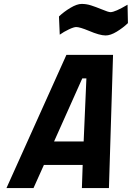

<svg xmlns="http://www.w3.org/2000/svg" viewBox="-20 -960 673 980"><path d="M433 -803Q387 -822 369 -822Q357 -822 331.5 -810Q306 -798 285 -783L281 -876Q306 -900 339.5 -920Q373 -940 397 -940Q421 -940 444.5 -932.5Q468 -925 500 -912Q533 -898 544 -898Q567 -898 631 -936L633 -842Q608 -818 576 -798.5Q544 -779 519 -779Q489 -779 433 -803ZM319 -680H557L536 0H398L402 -118H204L151 0H13ZM407 -238 421 -560H400L256 -238Z"/></svg>

Font: Cairo
Style: Bold Italic
Weight: 700
Italic angle: -13°
Designer: Mohamed Gaber, Accademia di Belle Arti di Urbino and others
Foundry: Kief Type Foundry, Accademia di Belle Arti di Urbino and others
Version: Version 3.011